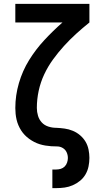

<svg xmlns="http://www.w3.org/2000/svg" viewBox="-20 -755 540 990"><path d="M250 215V119H270Q282 119 293.5 115.5Q305 112 313.5 103.5Q322 95 326 83Q330 71 330 60Q330 44 323.5 30Q317 16 303.5 8Q290 0 274.5 0Q259 0 244 -1Q229 -2 214 -4.5Q199 -7 184.5 -11.5Q170 -16 156.5 -23Q143 -30 130.5 -39Q118 -48 107.5 -59Q97 -70 89 -82.5Q81 -95 75 -109Q69 -123 65.5 -138Q62 -153 60.5 -168Q59 -183 59 -198Q59 -263 77.5 -326.5Q96 -390 130 -445Q164 -500 208.5 -548Q253 -596 302 -639H59V-735H441V-639Q406 -611 373 -581Q340 -551 310 -518Q280 -485 253.5 -448.5Q227 -412 208 -371.5Q189 -331 179.5 -287Q170 -243 170 -198Q170 -178 176 -158Q182 -138 195.5 -123.5Q209 -109 229 -102.5Q249 -96 269 -96H270Q292 -95 313.5 -92Q335 -89 355.5 -80.5Q376 -72 393 -57.5Q410 -43 421 -24.5Q432 -6 436.5 16Q441 38 441 59Q441 81 436.5 103Q432 125 421 144Q410 163 393 177Q376 191 355.5 200Q335 209 313.5 212Q292 215 270 215Z"/></svg>

Font: Iosevka Fixed
Style: Bold
Weight: 700
Monospace: yes
Designer: Belleve Invis
Foundry: Belleve Invis
Version: Version 32.3.0